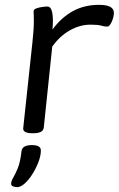

<svg xmlns="http://www.w3.org/2000/svg" viewBox="-20 -549 491 794"><path d="M114 2Q74 2 76 -19L114 -373Q120 -427 120 -463Q120 -477 119.5 -486Q119 -495 119 -502Q119 -510 129.5 -514Q140 -518 153.5 -520Q167 -522 176 -522Q191 -522 196 -497Q201 -472 197 -427Q234 -477 281.5 -503Q329 -529 390 -529Q451 -529 451 -496Q451 -479 442 -459Q433 -439 424 -439Q411 -439 398.5 -443Q386 -447 354 -447Q310 -447 268 -423Q226 -399 196 -356L161 -21Q158 2 118 2ZM51 225Q44 225 35 222Q26 219 26 211Q26 200 34.5 186Q43 172 53.5 146.5Q64 121 69 76Q72 51 112 51Q149 51 149 73Q149 95 139 121Q129 147 114 171Q99 195 82 210Q65 225 51 225Z"/></svg>

Font: Asap Expanded Expanded Regular
Style: Italic
Weight: 400
Width: 7
Italic angle: -6°
Designer: Pablo Cosgaya
Foundry: Omnibus-Type
Version: Version 3.001; ttfautohint (v1.8.4.7-5d5b)